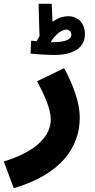

<svg xmlns="http://www.w3.org/2000/svg" viewBox="-56 -756 497 1006"><path d="M226 -468C364 -468 389 -532 389 -578C389 -631 355 -671 302 -671C274 -671 246 -661 219 -642L215 -736H146L151 -567C146 -559 141 -549 136 -540C125 -541 115 -542 107 -543L104 -475C125 -473 189 -468 226 -468ZM291 -601C308 -601 318 -588 318 -575C318 -554 299 -535 219 -535C216 -535 212 -535 209 -535C228 -566 262 -601 291 -601ZM16 230C266 157 362 14 362 -141C362 -217 328 -310 280 -399L138 -330C181 -252 210 -181 210 -130C210 -50 144 35 -36 90Z"/></svg>

Font: Noto Sans Arabic UI XBd
Style: Regular
Weight: 800
Designer: Monotype Design Team, Nadine Chahine and Nizar Qandah
Foundry: Monotype Imaging Inc.
Version: Version 2.010